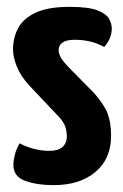

<svg xmlns="http://www.w3.org/2000/svg" viewBox="-20 -530 358 560"><path d="M136 10Q88 10 53.5 -2.5Q19 -15 19 -49Q19 -61 23 -77.5Q27 -94 37 -112Q58 -101 80.5 -95.5Q103 -90 124 -90Q150 -90 162.5 -101.5Q175 -113 175 -132Q175 -143 171.5 -157Q168 -171 153 -188L66 -280Q40 -308 29 -336Q18 -364 18 -386Q18 -421 33.5 -449Q49 -477 85 -493.5Q121 -510 183 -510Q239 -510 265 -499.5Q291 -489 298.5 -474.5Q306 -460 306 -447Q306 -418 284 -393Q264 -404 242.5 -409Q221 -414 198 -414Q174 -414 162.5 -406Q151 -398 151 -384Q151 -376 156 -365Q161 -354 180 -334L254 -259Q284 -225 294 -198.5Q304 -172 304 -134Q304 -67 258.5 -28.5Q213 10 136 10Z"/></svg>

Font: Yanone Kaffeesatz ExtraLight
Style: Regular
Weight: 200
Designer: Yanone (Cyrillic: Daniel Pouzeot, Huerta Tipografica, and Cyreal)
Foundry: Yanone
Version: Version 2.003